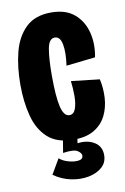

<svg xmlns="http://www.w3.org/2000/svg" viewBox="-83 -589 535 819"><g transform="rotate(-10 184.5 -179.0)"><path d="M199 12Q127 12 87 -24.5Q47 -61 31 -122.5Q15 -184 15 -258Q15 -334 31 -397.5Q47 -461 87 -500Q127 -539 197 -539Q261 -539 298 -507Q335 -475 347.5 -424.5Q360 -374 349 -318L223 -304Q231 -359 224.5 -395Q218 -431 194 -431Q169 -431 161.5 -388.5Q154 -346 154 -274Q154 -181 164.5 -137.5Q175 -94 199 -94Q218 -94 226 -116.5Q234 -139 234 -172Q234 -205 230 -236L353 -222Q362 -182 359.5 -140.5Q357 -99 340 -64.5Q323 -30 288.5 -9Q254 12 199 12ZM83 144 121 79Q135 92 159.5 99Q184 106 203.5 103.5Q223 101 223 85Q223 74 207 63.5Q191 53 144 60L155 -7H217L212 30Q254 24 284.5 42.5Q315 61 315 99Q315 131 292.5 151Q270 171 234.5 178Q199 185 159 177Q119 169 83 144Z"/></g></svg>

Font: Bricolage Grotesque 48pt Condensed Bricolage Grotesque 48pt Condensed Regular
Style: Bold
Weight: 700
Width: 3
Designer: Mathieu Triay
Foundry: Atelier Triay
Version: Version 1.000; ttfautohint (v1.8.4.7-5d5b);gftools[0.9.32]